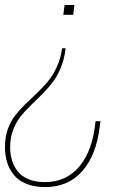

<svg xmlns="http://www.w3.org/2000/svg" viewBox="-41 -550 501 776"><path d="M141.1 206.1Q98.6 206.1 66.7 193.4Q34.7 180.7 15.9 158Q-2.9 135.3 -12 106.7Q-21 78.1 -21 43.9Q-21 5.4 -9.8 -26.9Q1.5 -59.1 20 -83Q38.6 -106.9 61.3 -128.9Q84 -150.9 107.9 -173.3Q131.8 -195.8 152.3 -220.5Q172.9 -245.1 188.7 -279.8Q204.6 -314.5 210 -355H224.1Q219.7 -312 204.6 -275.9Q189.5 -239.7 169.4 -214.4Q149.4 -189 126.2 -166Q103 -143.1 80.8 -121.6Q58.6 -100.1 40.5 -76.9Q22.5 -53.7 11.2 -22.7Q0 8.3 0 44.9Q0 74.2 7.6 98.6Q15.1 123 31 143.1Q46.9 163.1 75 174.6Q103 186 141.1 186Q228 186 281 121.3Q334 56.6 345.2 -60.1H365.2L361.8 -36.1Q348.1 77.1 291.5 141.6Q234.9 206.1 141.1 206.1ZM214.8 -490.2 220.2 -529.8H259.8L254.9 -490.2Z"/></svg>

Font: Cooper Hewitt
Style: Thin Italic
Weight: 702
Designer: Village Type and Design LLC
Foundry: Cooper Hewitt Smithsonian Design Museum
Version: 1.000